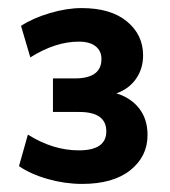

<svg xmlns="http://www.w3.org/2000/svg" viewBox="-20 -736 420 475"><path d="M345 -402Q345 -349 302.5 -315Q260 -281 183 -281Q141 -281 98.5 -293Q56 -305 27 -325L49 -403Q111 -364 175 -364Q243 -364 243 -411Q243 -459 176 -459H111V-542H165Q231 -542 231 -590Q231 -610 216.5 -621.5Q202 -633 175 -633Q117 -633 55 -594L32 -672Q61 -691 103 -703.5Q145 -716 182 -716Q254 -716 294 -683Q334 -650 334 -599Q334 -566 316.5 -541Q299 -516 268 -505Q304 -494 324.5 -467.5Q345 -441 345 -402Z"/></svg>

Font: Muli-Bold
Style: Bold
Weight: 700
Version: Version 2.000